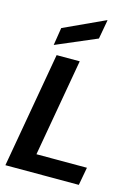

<svg xmlns="http://www.w3.org/2000/svg" viewBox="-142 -1049 802 1124"><g transform="rotate(15 259.5 -487.0)"><path d="M7 0 130 -700H270L166 -109H472L452 0ZM98 -753 115 -860 362 -974H365L344 -858Z"/></g></svg>

Font: DM Sans 36pt ExtraBold
Style: Italic
Weight: 800
Italic angle: -10°
Designer: Colophon Foundry, Jonny Pinhorn
Foundry: Colophon Foundry
Version: Version 4.004;gftools[0.9.30]